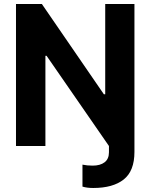

<svg xmlns="http://www.w3.org/2000/svg" viewBox="-20 -727 749 956"><path d="M211.9 -449.2H206.1V0H59.6V-707H188.5L497.1 -257.8H503.9V-707H649.4V29.3Q649.4 124.5 595.9 166.7Q542.5 209 444.3 209Q412.6 209 390.6 202.1V92.8Q413.6 97.7 441.4 97.7Q479 97.7 500.7 81.1Q522.5 64.5 522.5 31.2V0Z"/></svg>

Font: Pretendard GOV
Style: Bold
Weight: 700
Designer: Base glyphs from Inter by Rasmus Andersson; Hangeul glyphs from Noto Sans CJK(Source Han Sans) by Jang Soo-young and Kan
Foundry: Kil Hyung-jin
Version: Version 1.309